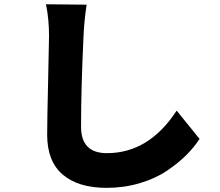

<svg xmlns="http://www.w3.org/2000/svg" viewBox="-20 -820 1040 908"><path d="M197.3 -799.8 389.6 -797.9Q377.9 -719.7 375 -648.4Q363.3 -400.4 363.3 -220.7Q363.3 -95.7 485.4 -95.7Q684.6 -95.7 815.4 -296.9L923.8 -163.1Q898.4 -124 860.8 -86.4Q823.2 -48.8 769 -12.2Q714.8 24.4 640.6 46.4Q566.4 68.4 484.4 68.4Q350.6 68.4 276.9 5.9Q203.1 -56.6 203.1 -182.6Q203.1 -251 207.5 -434.1Q211.9 -617.2 211.9 -648.4Q211.9 -732.4 197.3 -799.8Z"/></svg>

Font: Gen Shin Gothic Heavy
Style: Bold
Weight: 900
Designer: [Source Han Sans]
Ryoko NISHIZUKA  (kana & ideographs); Paul D. Hunt (Latin, Greek & Cyrillic); Wenlong ZHANG  (bopomofo
Version: Version 1.002.20150607